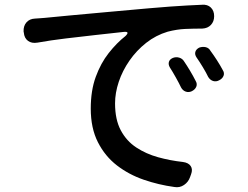

<svg xmlns="http://www.w3.org/2000/svg" viewBox="-20 -750 1040 806"><path d="M79 -618Q78 -641 91 -656Q104 -671 127 -672Q138 -673 149 -673.5Q160 -674 168 -675Q205 -679 272 -685Q339 -691 425 -699Q511 -707 603 -715Q657 -720 695.5 -722.5Q734 -725 765.5 -727Q797 -729 828 -730Q851 -732 865 -718.5Q879 -705 879 -682Q879 -660 865.5 -645.5Q852 -631 829 -630Q792 -630 757.5 -628.5Q723 -627 684 -617Q634 -602 593.5 -570Q553 -538 523.5 -495.5Q494 -453 478.5 -406.5Q463 -360 463 -316Q463 -248 487 -203Q511 -158 552 -131Q593 -104 643.5 -90Q694 -76 748 -70Q771 -67 780.5 -53Q790 -39 782 -18L778 -7Q771 14 752.5 26.5Q734 39 712 35Q646 26 583.5 4.5Q521 -17 471 -55.5Q421 -94 391 -153Q361 -212 361 -294Q361 -370 382 -427.5Q403 -485 436.5 -527.5Q470 -570 507 -599Q527 -619 499 -616Q444 -610 381 -603Q318 -596 255.5 -588.5Q193 -581 137 -571Q113 -567 97.5 -578.5Q82 -590 80 -613ZM706 -507Q719 -512 732.5 -508Q746 -504 753 -492Q764 -476 777.5 -453.5Q791 -431 801 -411Q809 -398 804 -386Q799 -374 785 -367Q772 -361 759.5 -365.5Q747 -370 740 -383Q732 -400 718 -425Q704 -450 693 -467Q686 -479 689 -490Q692 -501 706 -507ZM816 -550Q830 -555 843.5 -552Q857 -549 864 -536Q876 -520 890.5 -497.5Q905 -475 915 -456Q923 -444 918.5 -432Q914 -420 900 -413Q887 -406 874.5 -410Q862 -414 854 -427Q846 -444 831.5 -468Q817 -492 805 -509Q797 -521 800 -532Q803 -543 816 -550Z"/></svg>

Font: Chiron GoRound TC M
Style: Regular
Weight: 500
Designer: Ryoko NISHIZUKA 西塚涼子 (kana, bopomofo & ideographs); Paul D. Hunt (Latin, Greek & Cyrillic); Sandoll Communications 산돌커뮤니
Foundry: Adobe
Version: Version 1.000;hotconv 1.1.1;makeotfexe 2.6.0